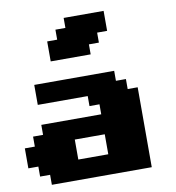

<svg xmlns="http://www.w3.org/2000/svg" viewBox="-103 -1092 1082 1183"><g transform="rotate(-10 437.5 -500.0)"><path d="M125 0H750V-500H687.5V-562.5H625V-625H125V-500H437.5V-437.5H500V-375H125V-312.5H62.5V-250H0V-125H62.5V-62.5H125ZM500 -125H312.5V-250H500ZM250 -750H500V-812.5H562.5V-875H625V-1000H375V-937.5H312.5V-875H250Z"/></g></svg>

Font: Faithful 32x
Style: Bold
Weight: 400
Foundry: Faithful Resource Pack
Version: Version 1.0; January 27, 2023